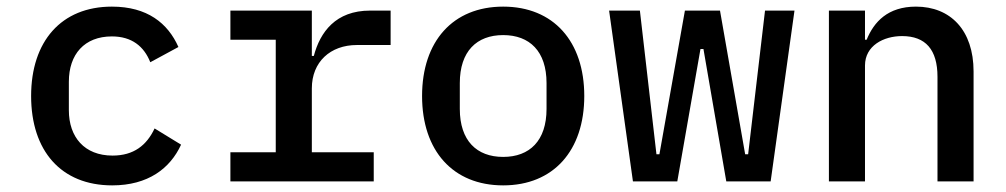

<svg xmlns="http://www.w3.org/2000/svg" viewBox="-20 -548 3040 580"><path d="M319 12C427 12 494 -39 527 -111L447 -160C423 -109 384 -78 320 -78C235 -78 188 -134 188 -215V-301C188 -384 235 -438 318 -438C378 -438 415 -408 434 -360L519 -406C487 -478 425 -528 318 -528C165 -528 74 -423 74 -258C74 -93 164 12 319 12Z M676 0H1109V-88H922V-281C922 -361 978 -412 1058 -412H1160V-516H1098C994 -516 947 -451 928 -379H922V-516H676V-428H813V-88H676Z M1500 12C1652 12 1745 -93 1745 -258C1745 -423 1652 -528 1500 -528C1348 -528 1255 -423 1255 -258C1255 -93 1348 12 1500 12ZM1500 -74C1420 -74 1369 -123 1369 -219V-297C1369 -393 1420 -442 1500 -442C1580 -442 1631 -393 1631 -297V-219C1631 -123 1580 -74 1500 -74Z M1892 0H2026L2096 -400H2105L2174 0H2308L2380 -516H2291L2240 -82H2231L2155 -516H2049L1972 -82H1963L1913 -516H1820Z M2593 0V-350C2593 -410 2649 -439 2705 -439C2776 -439 2812 -398 2812 -316V0H2921V-332C2921 -457 2851 -528 2747 -528C2662 -528 2620 -482 2598 -428H2593V-516H2484V0Z"/></svg>

Font: IBM Mono Medium
Style: Regular
Weight: 500
Monospace: yes
Designer: Mike Abbink, Paul van der Laan, Pieter van Rosmalen
Foundry: Bold Monday
Version: Version 2.3